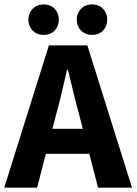

<svg xmlns="http://www.w3.org/2000/svg" viewBox="-26 -860 626 880"><path d="M-6.5 0 198.1 -651.8H374.4L579 0H423.4L338 -330.1Q324.2 -379.3 311.1 -434.3Q298 -489.3 285.2 -540.5H281.2Q269.8 -488.8 256.7 -434.1Q243.6 -379.3 229.9 -330.1L144 0ZM128.5 -155.2V-269.7H442.1V-155.2ZM173.9 -700Q143.6 -700 123.8 -720Q104 -740.1 104 -769.9Q104 -799.7 123.8 -819.8Q143.6 -839.8 173.9 -839.8Q205.2 -839.8 224.5 -819.8Q243.8 -799.7 243.8 -769.9Q243.8 -740.1 224.5 -720Q205.2 -700 173.9 -700ZM395.6 -700Q365.2 -700 345.4 -720Q325.6 -740.1 325.6 -769.9Q325.6 -799.7 345.4 -819.8Q365.2 -839.8 395.6 -839.8Q426.9 -839.8 446.2 -819.8Q465.5 -799.7 465.5 -769.9Q465.5 -740.1 446.2 -720Q426.9 -700 395.6 -700Z"/></svg>

Font: SourceSans3VF
Style: Regular
Weight: 200
Designer: Paul D. Hunt
Foundry: Adobe
Version: Version 3.052;hotconv 1.1.0;makeotfexe 2.6.0